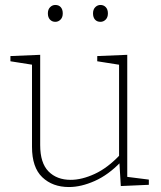

<svg xmlns="http://www.w3.org/2000/svg" viewBox="-20 -747 651 774"><path d="M258 7Q192 7 150.5 -32.5Q109 -72 109 -155V-494L117 -485L22 -500V-521L142 -526V-162Q142 -90 175.5 -56Q209 -22 265 -22Q310 -22 362 -46Q414 -70 464 -123L460 -110V-495L467 -485L372 -500V-521L493 -526V-29L485 -35L580 -23V-2L467 3L461 -97L467 -94Q417 -42 362 -17.5Q307 7 258 7ZM385 -659Q371 -659 363 -668Q355 -677 355 -693Q355 -709 364 -718Q373 -727 385 -727Q398 -727 406.5 -718Q415 -709 415 -693Q415 -677 406 -668Q397 -659 385 -659ZM203 -659Q190 -659 181.5 -668Q173 -677 173 -693Q173 -709 182 -718Q191 -727 203 -727Q217 -727 225 -718Q233 -709 233 -693Q233 -677 224 -668Q215 -659 203 -659Z"/></svg>

Font: Bitter Thin ExtraLight
Style: Regular
Weight: 250
Version: Version 2.002